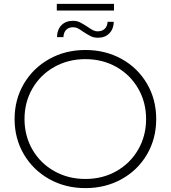

<svg xmlns="http://www.w3.org/2000/svg" viewBox="-20 -962 878 987"><path d="M55 -350Q55 -450 102.5 -531Q150 -612 233 -658.5Q316 -705 419 -705Q522 -705 605 -659Q688 -613 735.5 -532Q783 -451 783 -350Q783 -249 735.5 -168Q688 -87 605 -41Q522 5 419 5Q316 5 233 -41.5Q150 -88 102.5 -169Q55 -250 55 -350ZM731 -350Q731 -437 690 -507.5Q649 -578 578 -618Q507 -658 419 -658Q331 -658 259.5 -618Q188 -578 147 -507.5Q106 -437 106 -350Q106 -263 147 -192.5Q188 -122 259.5 -82Q331 -42 419 -42Q507 -42 578 -82Q649 -122 690 -192.5Q731 -263 731 -350ZM409 -798Q392 -810 380.5 -816Q369 -822 356 -822Q333 -822 320 -808.5Q307 -795 306 -771H273Q274 -810 296 -832.5Q318 -855 355 -855Q375 -855 390.5 -847.5Q406 -840 429 -825Q446 -813 457.5 -807Q469 -801 482 -801Q505 -801 518.5 -814Q532 -827 533 -850H565Q564 -813 542 -790.5Q520 -768 484 -768Q463 -768 447.5 -775.5Q432 -783 409 -798ZM272 -942H566V-908H272Z"/></svg>

Font: Idrija Light
Style: Regular
Weight: 300
Designer: Julieta Ulanovsky
Foundry: Julieta Ulanovsky
Version: Version 7.200